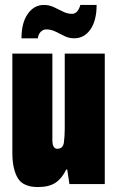

<svg xmlns="http://www.w3.org/2000/svg" viewBox="-20 -745 477 777"><path d="M67 -590Q67 -653 92.5 -689Q118 -725 158 -725Q179 -725 198 -716Q217 -707 235 -698Q253 -689 271 -689Q284 -689 292.5 -699Q301 -709 305 -725H371Q371 -662 346 -626Q321 -590 280 -590Q259 -590 241 -599Q223 -608 205 -617Q187 -626 167 -626Q154 -626 144.5 -616Q135 -606 133 -590ZM134 12Q73 12 51.5 -25Q30 -62 30 -126V-528H192V-178Q192 -143 212 -143Q235 -143 238.5 -168Q242 -193 242 -226V-528H404V0H261L252 -59H248Q231 -23 204.5 -5.5Q178 12 134 12Z"/></svg>

Font: Archivo ExtraCondensed Black
Style: Regular
Weight: 900
Width: 2
Designer: Hector Gatti
Foundry: Omnibus-Type
Version: Version 2.001; ttfautohint (v1.8.3)